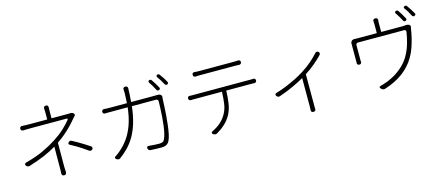

<svg xmlns="http://www.w3.org/2000/svg" viewBox="-57 -1479 5054 2199"><g transform="rotate(-15 2470.0 -380.0)"><path d="M892 -170Q885 -161 874 -159.5Q863 -158 853 -165Q819 -189 789 -209Q759 -229 727.5 -248Q696 -267 655 -288Q646 -293 645 -302Q644 -311 651 -318Q668 -337 690 -325Q728 -305 758.5 -287Q789 -269 820 -250Q851 -231 888 -206Q897 -200 898.5 -190Q900 -180 893 -171ZM793 -622Q801 -615 801 -606Q801 -597 793 -589Q786 -582 781 -576.5Q776 -571 766 -560Q742 -530 706 -492.5Q670 -455 625.5 -417Q581 -379 532 -346L531 -345L530 -67Q530 -27 533 5Q533 17 525.5 25.5Q518 34 505 34H502Q490 34 483 25.5Q476 17 477 5Q478 -12 478.5 -29Q479 -46 479 -67L480 -312Q411 -271 334 -238Q257 -205 150 -172Q140 -168 128 -172.5Q116 -177 109 -186L108 -189Q101 -199 104.5 -207Q108 -215 119 -219Q249 -254 337.5 -295.5Q426 -337 496 -383Q569 -430 621 -479Q673 -528 704 -567Q712 -575 709 -580.5Q706 -586 695 -586Q668 -586 621.5 -586Q575 -586 521 -586Q467 -586 415.5 -586Q364 -586 325.5 -586Q287 -586 273 -586Q250 -586 226.5 -585.5Q203 -585 184 -584Q172 -584 164 -591.5Q156 -599 156 -611Q156 -623 164 -630.5Q172 -638 184 -637Q203 -636 227 -635Q251 -634 273 -634H482V-707Q482 -726 481.5 -737.5Q481 -749 480 -762Q479 -775 486 -783.5Q493 -792 506 -792H509Q522 -792 529 -783.5Q536 -775 534 -762Q534 -749 533.5 -737.5Q533 -726 533 -707V-634H724Q735 -634 740.5 -634Q746 -634 752 -635Q763 -636 774.5 -633Q786 -630 793 -622Z M1725 -766Q1733 -769 1741.5 -767Q1750 -765 1754 -758Q1771 -733 1787 -708Q1803 -683 1817 -655Q1822 -648 1819 -640Q1816 -632 1806 -628Q1799 -624 1791 -627Q1783 -630 1778 -637Q1752 -690 1717 -741Q1713 -748 1715 -755Q1717 -762 1725 -766ZM1830 -803Q1838 -806 1846.5 -804Q1855 -802 1859 -795Q1877 -770 1894 -744.5Q1911 -719 1924 -693Q1929 -686 1926 -678Q1923 -670 1914 -666Q1906 -662 1898 -665Q1890 -668 1886 -675Q1871 -703 1855.5 -728.5Q1840 -754 1822 -778Q1818 -785 1820 -792Q1822 -799 1830 -803ZM1808 -571Q1815 -567 1819.5 -558.5Q1824 -550 1823 -542Q1821 -535 1821 -530.5Q1821 -526 1820 -515Q1819 -488 1817 -440.5Q1815 -393 1810.5 -335Q1806 -277 1799.5 -219Q1793 -161 1783 -113Q1773 -65 1759 -37Q1744 -8 1722 3.5Q1700 15 1664 15Q1629 15 1598.5 14Q1568 13 1533 11Q1522 10 1513.5 2Q1505 -6 1504 -17V-19Q1501 -43 1526 -41Q1560 -37 1592.5 -35.5Q1625 -34 1654 -34Q1674 -34 1689.5 -40.5Q1705 -47 1713 -66Q1726 -91 1735.5 -132Q1745 -173 1751 -222.5Q1757 -272 1761 -323.5Q1765 -375 1766.5 -422.5Q1768 -470 1769 -505Q1769 -515 1761.5 -522.5Q1754 -530 1744 -530H1458Q1445 -418 1419.5 -334Q1394 -250 1357.5 -187Q1321 -124 1275 -76Q1229 -28 1174 12Q1165 19 1152.5 18.5Q1140 18 1130 9L1127 7Q1117 0 1117.5 -9Q1118 -18 1129 -24Q1145 -34 1158.5 -44Q1172 -54 1190 -70Q1241 -113 1285.5 -174Q1330 -235 1362 -322Q1394 -409 1408 -530H1219Q1187 -530 1172 -530Q1157 -530 1141 -529Q1129 -528 1121 -535Q1113 -542 1113 -555Q1113 -567 1121 -574Q1129 -581 1141 -581Q1158 -579 1173.5 -578.5Q1189 -578 1218 -578H1412Q1416 -630 1417 -688Q1417 -704 1416.5 -715Q1416 -726 1415 -737Q1413 -750 1420.5 -758Q1428 -766 1441 -766H1445Q1457 -766 1464.5 -757.5Q1472 -749 1471 -737Q1469 -726 1469.5 -716.5Q1470 -707 1469 -689Q1467 -631 1462 -578H1730Q1736 -578 1750 -578.5Q1764 -579 1765 -579Q1774 -580 1786 -578.5Q1798 -577 1806 -572Z M2223 -697Q2223 -722 2250 -722Q2261 -721 2272 -720Q2283 -719 2303 -719Q2320 -719 2361 -719Q2402 -719 2454.5 -719Q2507 -719 2560 -719Q2613 -719 2653.5 -719Q2694 -719 2710 -719Q2726 -719 2740 -719.5Q2754 -720 2767 -721Q2779 -722 2787 -715Q2795 -708 2795 -696Q2795 -684 2787 -676.5Q2779 -669 2767 -669Q2754 -670 2740 -670.5Q2726 -671 2710 -671Q2694 -671 2653.5 -671Q2613 -671 2560.5 -671Q2508 -671 2455 -671Q2402 -671 2361.5 -671Q2321 -671 2305 -671Q2283 -671 2272 -670.5Q2261 -670 2250 -669Q2223 -669 2223 -697ZM2102 -449Q2102 -460 2109.5 -467Q2117 -474 2128 -473Q2142 -472 2151 -472Q2160 -472 2183 -472Q2195 -472 2233.5 -472Q2272 -472 2328 -472Q2384 -472 2448 -472Q2512 -472 2576.5 -472Q2641 -472 2696.5 -472Q2752 -472 2789.5 -472Q2827 -472 2838 -472Q2852 -472 2861.5 -472Q2871 -472 2881 -473Q2892 -474 2900 -467Q2908 -460 2908 -448Q2908 -436 2900 -428.5Q2892 -421 2881 -422Q2871 -422 2863 -422.5Q2855 -423 2838 -423H2548Q2546 -341 2534.5 -269Q2523 -197 2491 -139Q2463 -90 2419.5 -49.5Q2376 -9 2321 23Q2311 30 2297.5 28.5Q2284 27 2274 20L2271 18Q2252 2 2274 -12Q2328 -38 2370.5 -73.5Q2413 -109 2442 -158Q2476 -214 2485.5 -281Q2495 -348 2497 -423H2183Q2162 -423 2151.5 -423Q2141 -423 2128 -422Q2117 -422 2109.5 -429Q2102 -436 2102 -449Z M3084 -218Q3078 -228 3082 -237Q3086 -246 3096 -248Q3159 -266 3220.5 -291.5Q3282 -317 3337 -344.5Q3392 -372 3433 -398Q3502 -440 3554.5 -486Q3607 -532 3647 -576Q3654 -584 3664 -584.5Q3674 -585 3683 -577L3685 -576Q3693 -568 3693 -557.5Q3693 -547 3685 -539Q3647 -499 3595.5 -455Q3544 -411 3477 -368V-3Q3477 15 3477 25Q3477 35 3478 44Q3479 56 3472 63.5Q3465 71 3453 71H3449Q3423 71 3423 44Q3424 34 3424.5 24Q3425 14 3425 -3V-336Q3367 -303 3291 -267.5Q3215 -232 3123 -201Q3112 -197 3101 -202.5Q3090 -208 3084 -218Z M4659 -801Q4667 -804 4675.5 -802Q4684 -800 4688 -793Q4704 -768 4720 -743Q4736 -718 4750 -690Q4755 -683 4752 -675Q4749 -667 4740 -663Q4732 -659 4724 -662Q4716 -665 4712 -672Q4699 -699 4683 -725Q4667 -751 4650 -776Q4646 -783 4648 -790Q4650 -797 4659 -801ZM4769 -828Q4777 -832 4786 -830Q4795 -828 4799 -820Q4817 -795 4833.5 -769.5Q4850 -744 4864 -718Q4869 -711 4865.5 -703.5Q4862 -696 4853 -691Q4846 -687 4838 -690Q4830 -693 4825 -700Q4811 -729 4795.5 -754.5Q4780 -780 4762 -803Q4752 -820 4769 -828ZM4767 -607Q4784 -597 4779 -577Q4778 -571 4776.5 -565Q4775 -559 4773 -547Q4768 -512 4755.5 -458Q4743 -404 4722.5 -345Q4702 -286 4672 -237Q4618 -146 4529 -79.5Q4440 -13 4311 28Q4299 32 4286 28Q4273 24 4265 14L4261 9Q4253 0 4255 -7.5Q4257 -15 4270 -17Q4283 -21 4293 -23.5Q4303 -26 4322 -33Q4378 -50 4434.5 -82Q4491 -114 4539.5 -158Q4588 -202 4620 -253Q4662 -321 4685 -399.5Q4708 -478 4716 -539Q4717 -550 4711 -557Q4705 -564 4694 -564H4148Q4138 -564 4130.5 -557Q4123 -550 4123 -539Q4123 -513 4123 -478Q4123 -443 4123 -412Q4123 -381 4123 -366Q4123 -358 4123 -353Q4123 -348 4124 -342Q4125 -331 4118 -323Q4111 -315 4099 -315H4097Q4085 -315 4078 -323Q4071 -331 4072 -343Q4073 -349 4073 -352.5Q4073 -356 4073 -368Q4073 -380 4073 -403.5Q4073 -427 4073 -455Q4073 -483 4073 -507.5Q4073 -532 4073 -545Q4073 -553 4073 -559Q4073 -565 4073 -568Q4072 -588 4084.5 -601Q4097 -614 4118 -613Q4122 -613 4133.5 -612.5Q4145 -612 4158 -612H4384V-715Q4384 -724 4383.5 -733.5Q4383 -743 4382 -753Q4382 -780 4408 -780H4413Q4425 -780 4432 -772.5Q4439 -765 4438 -753Q4437 -743 4436.5 -735Q4436 -727 4436 -715V-612H4690Q4717 -612 4729 -615Q4738 -616 4749 -614Q4760 -612 4767 -607Z"/></g></svg>

Font: Chiron GoRound TC L
Style: Regular
Weight: 300
Designer: Ryoko NISHIZUKA 西塚涼子 (kana, bopomofo & ideographs); Paul D. Hunt (Latin, Greek & Cyrillic); Sandoll Communications 산돌커뮤니
Foundry: Adobe
Version: Version 1.000;hotconv 1.1.1;makeotfexe 2.6.0